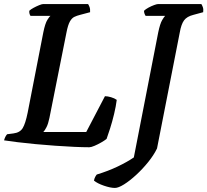

<svg xmlns="http://www.w3.org/2000/svg" viewBox="-31 -724 1020 944"><path d="M408 0Q377 0 333.5 -2Q290 -4 240.5 -7.5Q191 -11 143 -15.5Q95 -20 54.5 -25Q14 -30 -11 -34Q-6 -53 4 -64L35 -68Q67 -72 80.5 -94Q94 -116 105 -170L182 -565Q191 -609 202 -626.5Q213 -644 217 -646H119Q112 -656 113 -671Q120 -678 134 -685.5Q148 -693 161.5 -698.5Q175 -704 181 -704H402Q405 -700 409 -690Q413 -680 412 -664L363 -651Q347 -647 334.5 -641Q322 -635 312.5 -618Q303 -601 296 -565L212 -144Q206 -115 197.5 -98.5Q189 -82 182 -75H393L485 -251Q498 -251 515 -246Q532 -241 543 -233Q539 -201 530 -163.5Q521 -126 510.5 -93Q500 -60 493 -41Q483 -33 466.5 -23.5Q450 -14 433.5 -7Q417 0 408 0ZM534 200Q512 200 480 189Q448 178 431 164Q433 153 437.5 145Q442 137 445 134Q501 117 548 94.5Q595 72 627 50L747 -565Q756 -608 766.5 -625.5Q777 -643 781 -646H685Q682 -650 679.5 -657Q677 -664 677 -671Q685 -679 699 -686.5Q713 -694 726.5 -699Q740 -704 746 -704H959Q962 -700 966 -689.5Q970 -679 968 -664L920 -651Q888 -643 874 -624Q860 -605 853 -565L741 6Q725 39 697.5 73Q670 107 638.5 136Q607 165 579 182.5Q551 200 534 200Z"/></svg>

Font: Texturina SemiBold
Style: Italic
Weight: 600
Italic angle: -11°
Designer: Guillermo Torres Carreño
Foundry: Omnibus-Type
Version: Version 1.002; ttfautohint (v1.8.3)